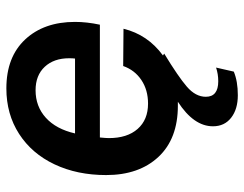

<svg xmlns="http://www.w3.org/2000/svg" viewBox="-104 -478 785 618"><g transform="rotate(-90 289.0 -169.5)"><path d="M34 -221Q34 -314 68.5 -387Q103 -460 166.5 -501Q230 -542 313 -542Q414 -542 470.5 -481.5Q527 -421 527 -321Q527 -283 518 -241H155Q153 -221 153 -212Q153 -153 182.5 -119.5Q212 -86 264 -86Q308 -86 340 -107.5Q372 -129 385 -166L505 -165Q486 -87 419 -38L425 -34Q351 11 318.5 39Q286 67 286 100Q286 140 336 140Q359 140 380 133L367 190Q336 203 291 203Q246 203 218.5 181.5Q191 160 191 123Q191 61 270 10H257Q151 10 92.5 -52.5Q34 -115 34 -221ZM409 -321Q410 -328 410 -340Q410 -389 382.5 -418.5Q355 -448 307 -448Q255 -448 218.5 -415Q182 -382 168 -321Z"/></g></svg>

Font: Mona Sans SemiBold
Style: Italic
Weight: 600
Italic angle: -11.7°
Designer: Deni Anggara
Foundry: GitHub
Version: Version 2.000